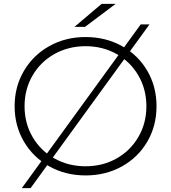

<svg xmlns="http://www.w3.org/2000/svg" viewBox="-20 -895 878 985"><path d="M55 -350Q55 -450 102.5 -531Q150 -612 233 -658.5Q316 -705 419 -705Q522 -705 605 -659Q688 -613 735.5 -532Q783 -451 783 -350Q783 -249 735.5 -168Q688 -87 605 -41Q522 5 419 5Q316 5 233 -41.5Q150 -88 102.5 -169Q55 -250 55 -350ZM731 -350Q731 -437 690 -507.5Q649 -578 578 -618Q507 -658 419 -658Q331 -658 259.5 -618Q188 -578 147 -507.5Q106 -437 106 -350Q106 -263 147 -192.5Q188 -122 259.5 -82Q331 -42 419 -42Q507 -42 578 -82Q649 -122 690 -192.5Q731 -263 731 -350ZM702 -770H747L137 70H92ZM501 -875H573L416 -757H362Z"/></svg>

Font: Montserrat Atlas Light
Style: Regular
Weight: 300
Designer: Julieta Ulanovsky
Foundry: Julieta Ulanovsky
Version: Version 7.200